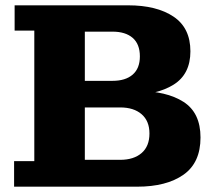

<svg xmlns="http://www.w3.org/2000/svg" viewBox="-20 -702 809 722"><path d="M33 0V-96H109V-587H35V-682H299V0ZM299 0V-101H432Q483 -101 512.5 -126.5Q542 -152 542 -200Q542 -247 512.5 -272.5Q483 -298 432 -298H299V-360H496Q606 -360 670 -319Q734 -278 734 -185Q734 -90 670 -45Q606 0 496 0ZM299 -344V-398H403Q452 -398 479 -421.5Q506 -445 506 -490Q506 -536 479 -559.5Q452 -583 403 -583H299V-682H462Q569 -682 632.5 -639.5Q696 -597 696 -509Q696 -423 632.5 -383.5Q569 -344 463 -344Z"/></svg>

Font: Montagu Slab 24pt
Style: Bold
Weight: 700
Designer: Florian Karsten
Foundry: Florian Karsten
Version: Version 1.000